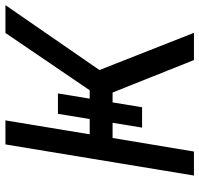

<svg xmlns="http://www.w3.org/2000/svg" viewBox="-34 -734 768 741"><g transform="rotate(-90 350.5 -364.0)"><path d="M281.2 -524.9H359.9L306.6 -200.2H228ZM43 0 163.1 -727.5H255.9L202.1 -402.3H372.1L593.3 -727.5H700.7L450.2 -364.7L593.8 0H488.8L363.3 -314H188L135.7 0Z"/></g></svg>

Font: Inter
Style: Italic
Weight: 400
Italic angle: -9.3988°
Designer: Rasmus Andersson
Foundry: rsms
Version: Version 4.001;git-66647c0bb